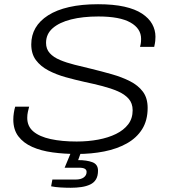

<svg xmlns="http://www.w3.org/2000/svg" viewBox="-20 -717 801 909"><path d="M345 12Q284 12 229 4.5Q174 -3 132.5 -21.5Q91 -40 67 -71.5Q43 -103 43 -151Q43 -166 45.5 -182.5Q48 -199 52 -212H118Q115 -201 112 -187.5Q109 -174 109 -159Q109 -119 138 -94.5Q167 -70 220 -58.5Q273 -47 343 -47Q397 -47 445 -56Q493 -65 529.5 -83Q566 -101 587 -128.5Q608 -156 608 -195Q608 -228 589 -249.5Q570 -271 537.5 -285Q505 -299 464.5 -309.5Q424 -320 381 -329Q336 -339 291 -351.5Q246 -364 209 -383.5Q172 -403 150 -432.5Q128 -462 128 -507Q128 -550 148 -584.5Q168 -619 208 -644.5Q248 -670 307 -683.5Q366 -697 444 -697Q517 -697 568.5 -685.5Q620 -674 652.5 -652.5Q685 -631 700.5 -603Q716 -575 716 -543Q716 -533 715 -523Q714 -513 710 -495H643Q647 -510 647.5 -519Q648 -528 648 -533Q648 -582 597.5 -610.5Q547 -639 446 -639Q372 -639 316.5 -625Q261 -611 229.5 -583.5Q198 -556 198 -514Q198 -485 215.5 -465.5Q233 -446 264 -433Q295 -420 333 -410.5Q371 -401 413 -391Q462 -379 509.5 -365.5Q557 -352 595.5 -332.5Q634 -313 656.5 -283Q679 -253 679 -206Q679 -147 653 -105.5Q627 -64 580.5 -38Q534 -12 473.5 0Q413 12 345 12ZM315 172Q291 172 266 170.5Q241 169 222 165L228 133H338Q363 133 376.5 123Q390 113 390 97Q390 87 381.5 82Q373 77 354 77H286L323 -12H369L350 41Q391 41 417.5 51Q444 61 444 91Q444 116 434.5 132Q425 148 407 156.5Q389 165 365.5 168.5Q342 172 315 172Z"/></svg>

Font: Archivo SemiExpanded ExtraLight
Style: Italic
Weight: 250
Width: 6
Italic angle: -10°
Designer: Hector Gatti
Foundry: Omnibus-Type
Version: Version 2.001